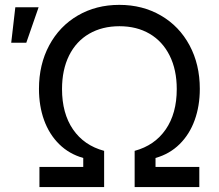

<svg xmlns="http://www.w3.org/2000/svg" viewBox="-20 -757 888 777"><path d="M139.6 -81.5H316.9V-117.7Q259.8 -133.8 219.5 -173.6Q179.2 -213.4 158.4 -270.8Q137.7 -328.1 137.7 -397.5Q137.7 -496.1 179.2 -573.5Q220.7 -650.9 294.7 -694.1Q368.7 -737.3 462.9 -737.3Q557.1 -737.3 631.3 -694.1Q705.6 -650.9 747.1 -573.5Q788.6 -496.1 788.6 -397.5Q788.6 -328.1 767.8 -270.8Q747.1 -213.4 706.8 -173.6Q666.5 -133.8 609.4 -117.7V-81.5H786.6V0H524.9V-146.5Q606 -168.5 650.6 -233.2Q695.3 -297.9 695.3 -396.5Q695.3 -474.6 666.5 -532.2Q637.7 -589.8 585.4 -620.4Q533.2 -650.9 463.4 -650.9Q393.6 -650.9 340.8 -620.4Q288.1 -589.8 259.5 -532.2Q231 -474.6 231 -396.5Q231 -298.3 275.4 -233.4Q319.8 -168.5 401.4 -146.5V0H139.6ZM42 -727.5H136.2L86.4 -584H25.4Z"/></svg>

Font: Inter RS Variable
Style: Regular
Weight: 400
Designer: Rasmus Andersson (customised by Maria Ramos and Noel Pretorius)
Foundry: rsms
Version: Version 3.001;Glyphs 3.2.3 (3260)